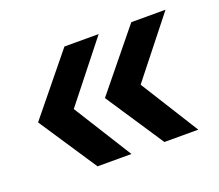

<svg xmlns="http://www.w3.org/2000/svg" viewBox="-73 -550 644 564"><g transform="rotate(-20 249.0 -268.0)"><path d="M145 -86 25 -267 174 -450H281L137 -268L251 -86ZM354 -86 234 -267 383 -450H490L346 -268L460 -86Z"/></g></svg>

Font: Muli
Style: Bold Italic
Weight: 700
Italic angle: -4.541°
Designer: Vernon Adams
Foundry: Vernon Adams
Version: Version 2.100; ttfautohint (v1.8.1.43-b0c9)